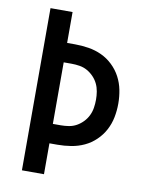

<svg xmlns="http://www.w3.org/2000/svg" viewBox="-83 -796 666 857"><g transform="rotate(10 250.0 -367.5)"><path d="M76 0V-735H176V-595H212Q243 -595 274 -590Q305 -585 333 -572Q361 -559 384 -537Q407 -515 421.5 -487.5Q436 -460 442 -429.5Q448 -399 448 -368Q448 -336 442 -305.5Q436 -275 421.5 -247.5Q407 -220 384 -198Q361 -176 333 -163Q305 -150 274 -145Q243 -140 212 -140H176V0ZM212 -228Q230 -228 248.5 -231Q267 -234 283 -243Q299 -252 312 -265.5Q325 -279 333 -295.5Q341 -312 344 -330.5Q347 -349 347 -368Q347 -386 344 -404.5Q341 -423 333 -439.5Q325 -456 312 -469.5Q299 -483 283 -492Q267 -501 248.5 -504Q230 -507 212 -507H176V-228Z"/></g></svg>

Font: Zed Sans Semibold
Style: Regular
Weight: 600
Designer: Belleve Invis
Foundry: Belleve Invis
Version: Version 1.0.0; ttfautohint (v1.8.4)